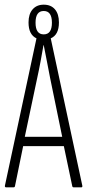

<svg xmlns="http://www.w3.org/2000/svg" viewBox="-20 -801 374 821"><path d="M332 -7Q333 0 328 0H295Q290 0 289 -5L253 -176H79L44 -5Q43 0 38 0H6Q0 0 1 -7L136 -637Q102 -653 102 -705Q102 -741 119.5 -761Q137 -781 167 -781Q198 -781 215 -761Q232 -741 232 -705Q232 -652 197 -637ZM132 -704Q132 -654 167 -654Q202 -654 202 -704Q202 -754 167 -754Q132 -754 132 -704ZM86 -216H246L194 -469Q187 -504 180.5 -539Q174 -574 167 -608H166Q160 -574 153.5 -538.5Q147 -503 139 -467Z"/></svg>

Font: Sofia Sans Extra Condensed Light
Style: Regular
Weight: 300
Designer: Botio Nikoltchev, Ani Petrova
Foundry: lettersoup
Version: Version 4.101